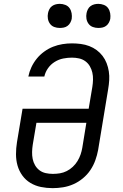

<svg xmlns="http://www.w3.org/2000/svg" viewBox="-20 -968 640 996"><path d="M253 8Q222 8 192.5 2Q163 -4 138 -19Q113 -34 96 -57.5Q79 -81 71 -109Q63 -137 63 -168Q63 -199 68 -230L97 -404H440L459 -517Q462 -536 462.5 -555Q463 -574 459 -591.5Q455 -609 446 -624.5Q437 -640 422.5 -650.5Q408 -661 390 -665Q372 -669 353 -669Q331 -669 308 -664.5Q285 -660 264 -647Q243 -634 229 -614Q215 -594 210 -571H127Q132 -596 143 -619.5Q154 -643 170.5 -663.5Q187 -684 209 -700Q231 -716 255 -725.5Q279 -735 304 -739Q329 -743 353 -743Q376 -743 399 -740Q422 -737 443 -729Q464 -721 481.5 -708Q499 -695 512 -678Q525 -661 533 -640.5Q541 -620 544.5 -597.5Q548 -575 546.5 -551.5Q545 -528 541 -505L489 -190Q484 -163 474.5 -136.5Q465 -110 449 -86Q433 -62 410 -43Q387 -24 361 -12.5Q335 -1 307.5 3.5Q280 8 253 8ZM254 -66Q273 -66 291 -69Q309 -72 326 -80.5Q343 -89 357.5 -102.5Q372 -116 382 -132.5Q392 -149 398 -166.5Q404 -184 407 -202L428 -331H169L150 -218Q147 -199 146.5 -180Q146 -161 149.5 -143.5Q153 -126 162 -110.5Q171 -95 185 -84.5Q199 -74 217 -70Q235 -66 254 -66ZM490 -823Q475 -823 461.5 -828Q448 -833 439.5 -844.5Q431 -856 428.5 -870.5Q426 -885 429 -900Q431 -910 436 -920Q441 -930 450 -936.5Q459 -943 469.5 -945.5Q480 -948 490 -948Q505 -948 519 -942.5Q533 -937 541 -925.5Q549 -914 551.5 -899.5Q554 -885 552 -870Q550 -860 544.5 -850Q539 -840 530 -833.5Q521 -827 510.5 -825Q500 -823 490 -823ZM290 -823Q275 -823 261.5 -828Q248 -833 239.5 -844.5Q231 -856 228.5 -870.5Q226 -885 229 -900Q231 -910 236 -920Q241 -930 250 -936.5Q259 -943 269.5 -945.5Q280 -948 290 -948Q305 -948 319 -942.5Q333 -937 341 -925.5Q349 -914 351.5 -899.5Q354 -885 352 -870Q350 -860 344.5 -850Q339 -840 330 -833.5Q321 -827 310.5 -825Q300 -823 290 -823Z"/></svg>

Font: Iosevka Slab Extended Oblique
Style: Regular
Weight: 400
Width: 7
Italic angle: -9°
Monospace: yes
Designer: Belleve Invis
Foundry: Belleve Invis
Version: Version 11.1.0; ttfautohint (v1.8.3)